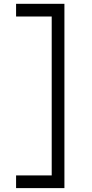

<svg xmlns="http://www.w3.org/2000/svg" viewBox="-20 -802 477 997"><path d="M314.5 174.8H63.5V108.9H248.5V-716.3H63.5V-782.2H314.5Z"/></svg>

Font: Proza Libre
Style: Regular
Weight: 400
Designer: Jasper de Waard
Foundry: Jasper de Waard
Version: Version 1.000; ttfautohint (v1.4.1.8-43bc)